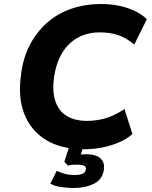

<svg xmlns="http://www.w3.org/2000/svg" viewBox="-20 -736 761 961"><path d="M401 11Q289 11 213.5 -33.5Q138 -78 103.5 -161Q69 -244 85 -360Q95 -446 129.5 -511.5Q164 -577 216.5 -623Q269 -669 338 -692.5Q407 -716 487 -716Q557 -716 616.5 -696.5Q676 -677 715 -640L652 -513Q612 -547 570.5 -560.5Q529 -574 480 -574Q419 -574 370.5 -548Q322 -522 291.5 -471.5Q261 -421 250 -348Q241 -275 258 -227Q275 -179 315 -155Q355 -131 416 -131Q463 -131 508 -144Q553 -157 603 -190L643 -65Q613 -39 573.5 -22.5Q534 -6 490 2.5Q446 11 401 11ZM347 205Q317 205 284.5 200Q252 195 232 183L264 119Q280 127 302.5 133.5Q325 140 353 140Q379 140 393.5 133.5Q408 127 410 111Q412 98 400 93Q388 88 370 88Q362 88 347.5 88.5Q333 89 321 93L302 74L332 -20H402L377 62L349 44Q360 40 378.5 38Q397 36 414 36Q438 36 459 43Q480 50 492 67.5Q504 85 500 113Q493 162 450.5 183.5Q408 205 347 205Z"/></svg>

Font: Nunito Sans 7pt ExtraBold
Style: Italic
Weight: 800
Italic angle: -9°
Designer: Vernon Adams
Foundry: Vernon Adams
Version: Version 3.101;gftools[0.9.27]